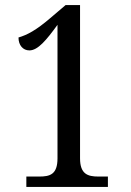

<svg xmlns="http://www.w3.org/2000/svg" viewBox="-20 -738 517 758"><path d="M84 0H406V-41H368C326 -41 296 -51 296 -113V-718H239L179 -667C122 -618 87 -600 53 -590C53 -559 71 -539 96 -539C130 -539 164 -581 207 -640V-113C207 -49 177 -41 135 -41H84Z"/></svg>

Font: Noto Serif Lao Cond
Style: Regular
Weight: 400
Width: 3
Designer: Monotype Design Team
Foundry: Monotype Imaging Inc.
Version: Version 2.004